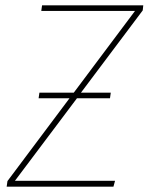

<svg xmlns="http://www.w3.org/2000/svg" viewBox="-20 -701 558 721"><path d="M518 -681 516 -662 284 -353H396L393 -332H269L36 -22H412L406 0H5L8 -21L241 -332H125L128 -353H257L487 -660H135L138 -681Z"/></svg>

Font: Fira Sans Thin
Style: Italic
Weight: 250
Italic angle: -8°
Designer: Carrois Corporate & Edenspiekermann AG
Foundry: Carrois Corporate GbR & Edenspiekermann AG
Version: Version 4.203